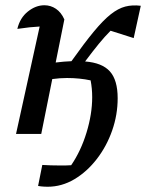

<svg xmlns="http://www.w3.org/2000/svg" viewBox="-20 -510 556 731"><path d="M41 0 131 -409Q112 -408 92.5 -406Q73 -404 46 -400Q56 -442 86 -466Q116 -490 149 -490Q173 -490 193 -476.5Q213 -463 225 -436L192 -272Q224 -276 252 -277Q301 -346 337 -389.5Q373 -433 401.5 -455.5Q430 -478 457 -485Q484 -492 516 -488L489 -365L401 -393Q379 -371 356.5 -343.5Q334 -316 304 -276Q369 -271 398.5 -238Q428 -205 428 -136Q428 -73 407 -13Q386 47 348.5 95.5Q311 144 263 172.5Q215 201 161 201Q156 201 146.5 200.5Q137 200 125 198L141 118Q157 119 173.5 119.5Q190 120 207 120Q218 120 229 120Q240 120 251 119Q288 65 309.5 -5.5Q331 -76 331 -140Q331 -173 325 -204Q283 -213 235 -213Q208 -213 179 -209L137 0Z"/></svg>

Font: Piazzolla Medium
Style: Italic
Weight: 500
Italic angle: -11.3°
Designer: Juan Pablo del Peral
Foundry: Huerta Tipografica
Version: Version 1.330